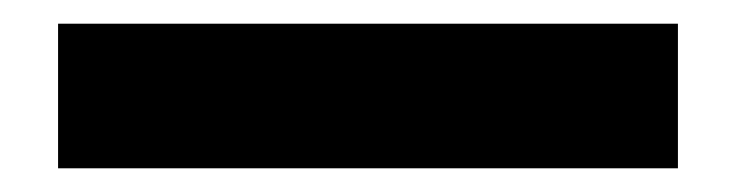

<svg xmlns="http://www.w3.org/2000/svg" viewBox="-20 -396 616 162"><path d="M29 -254H552V-376H29Z"/></svg>

Font: Charger Sport
Style: UltExt
Weight: 1000
Designer: Jasper
Foundry: Cannot Into Space Fonts
Version: Version 1.1